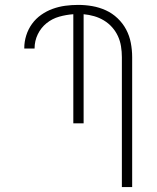

<svg xmlns="http://www.w3.org/2000/svg" viewBox="-20 -763 640 783"><path d="M477 0V-530Q477 -552 473.5 -574Q470 -596 461 -615.5Q452 -635 437.5 -651.5Q423 -668 404 -679.5Q385 -691 364 -697Q343 -703 321 -705V-260H279V-705Q250 -703 221.5 -695Q193 -687 170 -668.5Q147 -650 134 -623Q121 -596 121 -566V-565H79V-567Q79 -593 87 -618.5Q95 -644 110.5 -665.5Q126 -687 148 -702.5Q170 -718 195 -727Q220 -736 246 -739.5Q272 -743 299 -743Q328 -743 356.5 -738Q385 -733 411.5 -721Q438 -709 459.5 -688.5Q481 -668 494.5 -642.5Q508 -617 513.5 -588Q519 -559 519 -530V0Z"/></svg>

Font: Iosevka Extralight Extended
Style: Regular
Weight: 200
Width: 7
Monospace: yes
Designer: Belleve Invis
Foundry: Belleve Invis
Version: Version 32.5.0; ttfautohint (v1.8.4)